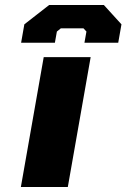

<svg xmlns="http://www.w3.org/2000/svg" viewBox="-20 -753 509 773"><path d="M65 -581 78 -655 178 -733H398L469 -655L456 -581H320L328 -626L316 -639H225L209 -626L201 -581ZM64 0 156 -523H345L253 0Z"/></svg>

Font: Tomorrow
Style: Bold Italic
Weight: 700
Italic angle: -10°
Designer: Tony de Marco, Monica Rizzolli
Foundry: Just in Type
Version: Version 2.002